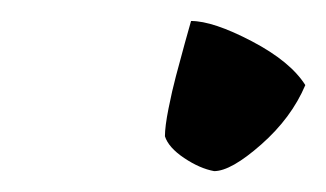

<svg xmlns="http://www.w3.org/2000/svg" viewBox="-20 -354 311 183"><path d="M184.1 -190.9Q170.4 -193.4 155.5 -203.4Q140.6 -213.4 137.2 -224.1Q137.2 -233.4 140.6 -250.5Q144 -267.6 147.7 -281.5Q151.4 -295.4 156.2 -313Q161.1 -330.6 162.1 -334Q183.1 -334 220 -314.7Q256.8 -295.4 271 -272.9Q257.8 -241.7 229 -216.3Q200.2 -190.9 184.1 -190.9Z"/></svg>

Font: Kaushan Script
Style: Regular
Weight: 400
Designer: Pablo Impallari
Foundry: Pablo Impallari
Version: Version 1.002